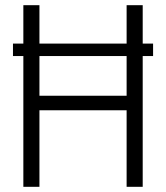

<svg xmlns="http://www.w3.org/2000/svg" viewBox="-20 -720 640 740"><path d="M70 0H132V-295H468V0H530V-700H468V-351H132V-700H70ZM30 -504H570V-552H30Z"/></svg>

Font: CommitMonoV143 ExtLt
Style: Regular
Weight: 200
Monospace: yes
Designer: Eigil Nikolajsen
Foundry: Eigil Nikolajsen
Version: Version 1.143